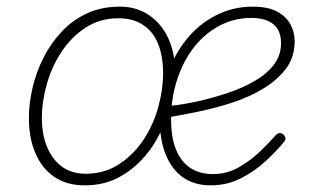

<svg xmlns="http://www.w3.org/2000/svg" viewBox="-20 -539 953 578"><path d="M235 19Q181 19 143.5 -6.5Q106 -32 86.5 -78Q67 -124 67 -183Q67 -228 78 -275Q89 -322 111 -365.5Q133 -409 166 -444Q199 -479 242.5 -499Q286 -519 341 -519Q391 -519 428.5 -493.5Q466 -468 486.5 -424Q507 -380 507 -323Q507 -279 495.5 -232Q484 -185 462.5 -140Q441 -95 408 -59.5Q375 -24 332.5 -2.5Q290 19 235 19ZM238 -16Q295 -16 339 -45Q383 -74 412.5 -119Q442 -164 456.5 -217Q471 -270 471 -319Q471 -368 456.5 -405.5Q442 -443 411.5 -463.5Q381 -484 337 -484Q281 -484 238 -456Q195 -428 165.5 -383.5Q136 -339 121 -286Q106 -233 106 -184Q106 -134 122 -96Q138 -58 167 -37Q196 -16 238 -16ZM614 19Q565 19 531 -5Q497 -29 479 -73.5Q461 -118 461 -178Q461 -250 482.5 -312Q504 -374 541.5 -420.5Q579 -467 630.5 -493Q682 -519 740 -519Q787 -519 814.5 -504Q842 -489 854.5 -465.5Q867 -442 867 -415Q867 -367 841 -332.5Q815 -298 773 -272.5Q731 -247 680.5 -230.5Q630 -214 579.5 -203.5Q529 -193 488 -186L490 -220Q531 -224 577.5 -234.5Q624 -245 668 -260Q712 -275 748 -296Q784 -317 805 -345Q826 -373 826 -409Q826 -447 803 -466Q780 -485 736 -485Q684 -485 639.5 -461Q595 -437 563 -395.5Q531 -354 513 -298.5Q495 -243 495 -181Q495 -125 510 -88.5Q525 -52 553 -33.5Q581 -15 621 -15Q664 -15 700 -36Q736 -57 764 -84Q792 -111 810 -132Q816 -138 821 -138.5Q826 -139 832 -135Q837 -131 839 -125Q841 -119 835 -112Q815 -87 782 -56Q749 -25 706.5 -3Q664 19 614 19Z"/></svg>

Font: Playwrite IS Thin
Style: Regular
Weight: 250
Designer: Veronika Burian, José Scaglione
Foundry: TypeTogether
Version: Version 1.002